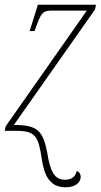

<svg xmlns="http://www.w3.org/2000/svg" viewBox="-31 -556 428 816"><path d="M247 240C292 240 312 218 312 195C312 184 306 174 295 171C290 194 274 208 245 208C200 208 182 171 170 94C152 1 130 -25 28 -25L373 -516L377 -536H130L95 -424H116C145 -507 149 -511 197 -511H338L-7 -19L-11 0H36C120 0 132 22 147 122C157 191 182 240 247 240Z"/></svg>

Font: Noto Serif SemiCondensed Thin
Style: Italic
Weight: 100
Width: 4
Italic angle: -12°
Designer: Monotype Design Team
Foundry: Monotype Imaging Inc.
Version: Version 2.013